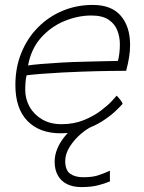

<svg xmlns="http://www.w3.org/2000/svg" viewBox="-20 -555 586 780"><path d="M426.5 138.5V182Q405.5 191 377.5 198Q349.5 205 310.5 205Q276.5 205 252 192.8Q227.5 180.5 214.8 157.2Q202 134 202 102Q202 75 212.8 49.2Q223.5 23.5 241.8 0.8Q260 -22 283.8 -40Q307.5 -58 333.5 -69L366 -46.5Q338 -36 310 -12.2Q282 11.5 263.5 40.8Q245 70 245 98.5Q245 136.5 265 150.8Q285 165 318.5 165Q354 165 376.5 158Q399 151 426.5 138.5ZM478 -133Q468.5 -122 447.5 -102.2Q426.5 -82.5 394.8 -62.2Q363 -42 320.8 -27.8Q278.5 -13.5 226.5 -13.5Q140 -13.5 91.2 -64Q42.5 -114.5 42.5 -209.5Q42.5 -281 66.8 -340.5Q91 -400 134 -443.5Q177 -487 234 -511Q291 -535 357 -535Q433 -535 470.8 -490.8Q508.5 -446.5 508.5 -373Q508.5 -348 504.5 -322.8Q500.5 -297.5 492.5 -267.5Q489 -267.5 471.8 -267.2Q454.5 -267 428.5 -266.8Q402.5 -266.5 372.8 -265.8Q343 -265 314.5 -264Q278.5 -263 233.5 -260.5Q188.5 -258 148.5 -255Q108.5 -252 88 -249Q82.5 -225.5 82.5 -190.5Q82.5 -152.5 100.5 -120.8Q118.5 -89 151.5 -69.8Q184.5 -50.5 229.5 -50.5Q280 -50.5 320.5 -67Q361 -83.5 390.2 -105.8Q419.5 -128 435.8 -146Q452 -164 454 -166.5Q456.5 -164 460.2 -159.8Q464 -155.5 468 -150.5Q472 -145.5 474.8 -141Q477.5 -136.5 478 -133ZM94 -289Q111 -292 146.8 -295Q182.5 -298 230 -300.8Q277.5 -303.5 329 -304.5Q359.5 -305.5 388.2 -306Q417 -306.5 436.8 -307Q456.5 -307.5 459 -307.5Q463 -321 465 -339.5Q467 -358 467 -375.5Q467 -405 456.5 -431.8Q446 -458.5 420.8 -475.2Q395.5 -492 351 -492Q296.5 -492 241.8 -469.5Q187 -447 146.8 -402Q106.5 -357 94 -289Z"/></svg>

Font: Grandstander Thin Thin
Style: Italic
Weight: 250
Italic angle: -15°
Version: Version 1.200